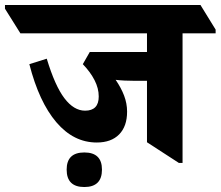

<svg xmlns="http://www.w3.org/2000/svg" viewBox="-88 -646 887 772"><path d="M301 -73Q208 -73 138.5 -154.5Q69 -236 30 -388L100 -410Q133 -301 171 -251Q209 -201 254 -201Q309 -201 309 -258Q309 -291 292 -324Q275 -357 245 -388L273 -437H503V-512H-6L-68 -611V-626H718L779 -527V-512H646V9H631L503 -74V-321H456Q434 -321 413.5 -322Q393 -323 377 -325Q399 -293 411 -261.5Q423 -230 423 -197Q423 -138 391 -105.5Q359 -73 301 -73ZM251 106Q180 106 180 36Q180 -33 251 -33Q322 -33 322 36Q322 106 251 106Z"/></svg>

Font: Noto Serif Devanagari ExtraBold
Style: Regular
Weight: 800
Designer: Universal Thirst, Indian Type Foundry and the Monotype Design Team
Foundry: Monotype Imaging Inc.
Version: Version 2.004; ttfautohint (v1.8.4.7-5d5b)